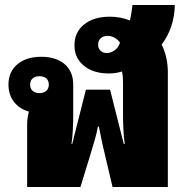

<svg xmlns="http://www.w3.org/2000/svg" viewBox="-20 -751 758 771"><path d="M89 0V-251Q89 -264 90.5 -275Q92 -286 96 -303Q59 -313 36.5 -341.5Q14 -370 14 -411Q14 -463 50 -493Q86 -523 145 -523Q205 -523 239.5 -493.5Q274 -464 274 -411V-287Q274 -261 272.5 -230Q271 -199 267 -173H270L325 -391H422L477 -173H481Q477 -199 475.5 -230.5Q474 -262 474 -287V-422Q474 -447 470 -464Q445 -456 417 -456Q355 -456 317 -487Q279 -518 279 -569Q279 -622 318 -653Q357 -684 421 -684Q463 -684 502 -669Q508 -697 512 -731H682Q680 -639 629 -572Q640 -551 647 -522Q654 -493 654 -462V0H432L402 -127Q393 -164 387.5 -191Q382 -218 377 -243H373Q369 -218 361 -191Q353 -164 342 -127L303 0ZM409 -538Q424 -538 439 -548Q454 -558 462 -579Q454 -592 440 -599.5Q426 -607 412 -607Q395 -607 384.5 -597.5Q374 -588 374 -572Q374 -557 383.5 -547.5Q393 -538 409 -538ZM138 -377Q155 -377 165.5 -386Q176 -395 176 -411Q176 -428 165.5 -436.5Q155 -445 138 -445Q122 -445 111.5 -436.5Q101 -428 101 -411Q101 -395 111.5 -386Q122 -377 138 -377Z"/></svg>

Font: Noto Sans Thai Looped UI Black
Style: Regular
Weight: 900
Designer: Cadson Demak Team
Foundry: Cadson Demak Co., Ltd.
Version: Version 1.000